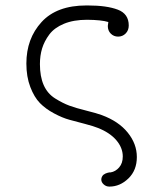

<svg xmlns="http://www.w3.org/2000/svg" viewBox="-20 -461 565 707"><path d="M77.1 -227.1Q77.1 -318.8 133.1 -379.9Q189 -440.9 297.9 -440.9H303.2Q373 -440.9 413.6 -425.5Q454.1 -410.2 454.1 -367.2Q454.1 -349.1 442.6 -337.6Q431.2 -326.2 415 -326.2Q398.9 -326.2 387.9 -337.2Q377 -348.1 377 -365.2Q377 -368.2 378.9 -379.9Q354 -387.7 300.8 -388.2Q251 -388.2 215.6 -373.5Q180.2 -358.9 161.6 -334Q143.1 -309.1 135 -282.5Q127 -255.9 127 -225.1Q127 -179.2 140.9 -147.7Q154.8 -116.2 182.9 -98.6Q210.9 -81.1 235.4 -72Q259.8 -63 298.3 -53.5Q336.9 -43.9 355 -37.1Q417 -14.2 450.4 27.3Q483.9 68.8 483.9 117.2Q483.9 166 452.9 196Q421.9 226.1 382.8 226.1Q370.6 226.1 361.8 218Q353 210 353 200.2Q353 194.3 355.5 189.7Q357.9 185.1 360.8 182.6Q363.8 180.2 368.4 178Q373 175.8 376 175.3Q378.9 174.8 382.8 173.8H387.2Q405.3 170.9 418.7 155.5Q432.1 140.1 432.1 115.2Q432.1 83 408 54.9Q383.8 26.9 339.8 9.8Q325.7 3.9 293.5 -4.6Q261.2 -13.2 235.6 -20Q210 -26.9 179 -43.5Q147.9 -60.1 127 -81.5Q106 -103 91.6 -140.6Q77.1 -178.2 77.1 -227.1Z"/></svg>

Font: CMU Typewriter Text
Style: Light
Weight: 200
Version: Version 0.7.0